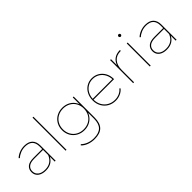

<svg xmlns="http://www.w3.org/2000/svg" viewBox="121 -1794 3043 3043"><g transform="rotate(-45 1642.5 -272.5)"><path d="M445 -123V-140V-338Q445 -419 403.5 -460Q362 -501 281 -501Q225 -501 176.5 -481.5Q128 -462 93 -429L79 -443Q116 -479 169 -499.5Q222 -520 280 -520Q370 -520 417.5 -473.5Q465 -427 465 -339V0H445ZM248 3Q191 3 149.5 -15Q108 -33 86.5 -65.5Q65 -98 65 -142Q65 -204 108.5 -242.5Q152 -281 249 -281H456V-262H248Q164 -262 124.5 -230Q85 -198 85 -143Q85 -84 128 -50Q171 -16 248 -16Q321 -16 370 -49.5Q419 -83 445 -148L455 -135Q433 -71 380 -34Q327 3 248 3Z M689 -742H709V0H689Z M1147 197Q1076 197 1015.5 174Q955 151 918 111L932 97Q972 136 1027 157Q1082 178 1147 178Q1259 178 1312.5 124.5Q1366 71 1366 -43V-209L1376 -269L1366 -329V-517H1386V-46Q1386 78 1327 137.5Q1268 197 1147 197ZM1132 -17Q1060 -17 1002 -49.5Q944 -82 911 -139.5Q878 -197 878 -269Q878 -341 911 -398.5Q944 -456 1002 -488Q1060 -520 1132 -520Q1204 -520 1261 -488Q1318 -456 1350.5 -398.5Q1383 -341 1383 -269Q1383 -197 1350.5 -139.5Q1318 -82 1261 -49.5Q1204 -17 1132 -17ZM1132 -36Q1199 -36 1252.5 -65.5Q1306 -95 1336 -148.5Q1366 -202 1366 -269Q1366 -336 1336 -389Q1306 -442 1252.5 -471.5Q1199 -501 1132 -501Q1065 -501 1011.5 -471.5Q958 -442 928 -389Q898 -336 898 -269Q898 -202 928 -148.5Q958 -95 1011.5 -65.5Q1065 -36 1132 -36Z M1813 3Q1739 3 1680.5 -30.5Q1622 -64 1588.5 -124Q1555 -184 1555 -259Q1555 -334 1586 -393.5Q1617 -453 1671.5 -486.5Q1726 -520 1794 -520Q1861 -520 1916 -487Q1971 -454 2002.5 -396Q2034 -338 2034 -264Q2034 -263 2034 -261.5Q2034 -260 2034 -259H1566V-278H2023L2015 -263Q2015 -330 1986.5 -384.5Q1958 -439 1907.5 -470Q1857 -501 1794 -501Q1731 -501 1681 -470Q1631 -439 1602.5 -384.5Q1574 -330 1574 -263V-259Q1574 -189 1605 -133.5Q1636 -78 1690.5 -47Q1745 -16 1813 -16Q1866 -16 1912.5 -36.5Q1959 -57 1989 -96L2003 -82Q1969 -41 1919 -19Q1869 3 1813 3Z M2203 -517H2223V-374L2221 -377Q2242 -446 2294.5 -483Q2347 -520 2426 -520V-500Q2425 -500 2423.5 -500Q2422 -500 2420 -500Q2327 -500 2275 -440.5Q2223 -381 2223 -278V0H2203Z M2576 -517H2596V0H2576ZM2586 -660Q2575 -660 2567.5 -668Q2560 -676 2560 -686Q2560 -697 2567.5 -704.5Q2575 -712 2586 -712Q2596 -712 2604 -704.5Q2612 -697 2612 -686Q2612 -676 2604 -668Q2596 -660 2586 -660Z M3156 -123V-140V-338Q3156 -419 3114.5 -460Q3073 -501 2992 -501Q2936 -501 2887.5 -481.5Q2839 -462 2804 -429L2790 -443Q2827 -479 2880 -499.5Q2933 -520 2991 -520Q3081 -520 3128.5 -473.5Q3176 -427 3176 -339V0H3156ZM2959 3Q2902 3 2860.5 -15Q2819 -33 2797.5 -65.5Q2776 -98 2776 -142Q2776 -204 2819.5 -242.5Q2863 -281 2960 -281H3167V-262H2959Q2875 -262 2835.5 -230Q2796 -198 2796 -143Q2796 -84 2839 -50Q2882 -16 2959 -16Q3032 -16 3081 -49.5Q3130 -83 3156 -148L3166 -135Q3144 -71 3091 -34Q3038 3 2959 3Z"/></g></svg>

Font: Montserrat
Style: Regular
Weight: 400
Designer: Julieta Ulanovsky
Foundry: Julieta Ulanovsky
Version: Version 8.000